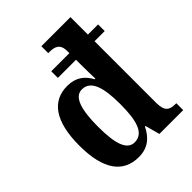

<svg xmlns="http://www.w3.org/2000/svg" viewBox="-217 -876 1003 1003"><g transform="rotate(-45 284.0 -375.0)"><path d="M217 10C284 10 325 -25 352 -81H356L378 0H554V-51H546C505 -51 481 -65 481 -126V-582H556V-631H481V-760H266V-709H273C312 -709 344 -701 344 -646V-631H210V-582H344V-546C344 -512 345 -456 346 -441H341C317 -486 280 -518 215 -518C103 -518 39 -432 39 -252C39 -74 103 10 217 10ZM256 -60C200 -60 178 -127 178 -253C178 -378 200 -451 256 -451C323 -451 344 -375 344 -254C344 -132 323 -60 256 -60Z"/></g></svg>

Font: Noto Serif Georgian Condensed Bold
Style: Regular
Weight: 700
Width: 3
Designer: Monotype Design Team, Akaki Razmadze
Foundry: Google LLC
Version: Version 2.003